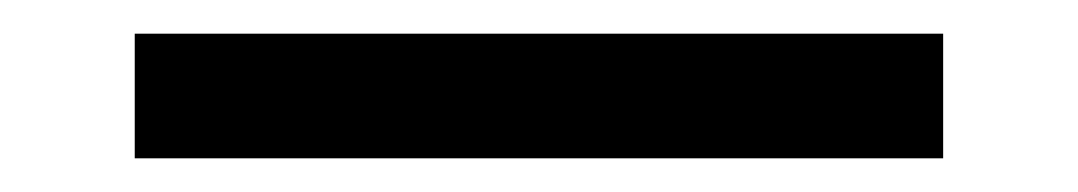

<svg xmlns="http://www.w3.org/2000/svg" viewBox="-20 75 640 114"><path d="M60 169V95H540V169Z"/></svg>

Font: IBM Plex Mono
Style: Regular
Weight: 400
Monospace: yes
Designer: Mike Abbink, Paul van der Laan, Pieter van Rosmalen
Foundry: Bold Monday
Version: Version 2.3